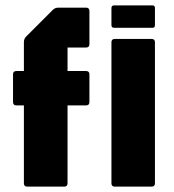

<svg xmlns="http://www.w3.org/2000/svg" viewBox="-20 -695 648 715"><path d="M81.5 0Q69 0 69 -12.5V-538.5Q69 -550 77 -558.5L177 -658.5Q185.5 -666.5 197 -666.5H300.5Q313 -666.5 313 -654V-530.5Q313 -518 300.5 -518H231.5V-12.5Q231.5 0 219 0ZM41 -302.5Q28.5 -302.5 28.5 -315V-418Q28.5 -430.5 41 -430.5H300.5Q313 -430.5 313 -418V-315Q313 -302.5 300.5 -302.5ZM407.5 0Q395 0 395 -12.5V-537.5Q395 -550 407.5 -550H544.5Q557 -550 557 -537.5V-12.5Q557 0 544.5 0ZM405 -591.5Q395 -591.5 395 -601.5V-665Q395 -675 405 -675H548Q557 -675 557 -665V-601.5Q557 -591.5 548 -591.5Z"/></svg>

Font: Jaro 24pt
Style: Regular
Weight: 400
Designer: Agyei Archer, Celine Hurka, Mirko Velimirović
Version: Version 1.000